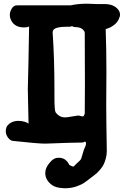

<svg xmlns="http://www.w3.org/2000/svg" viewBox="-20 -757 669 1021"><path d="M376 -613.3Q373 -613.3 369.1 -615.2Q365.2 -617.2 363.3 -617.7Q361.3 -618.2 358.4 -616.2Q356.4 -614.3 331.5 -614.7Q306.6 -615.2 283.7 -609.4Q260.7 -603.5 259.8 -585.9Q269.5 -449.2 269.5 -277.3V-241.2Q269.5 -169.9 275.4 -160.2Q294.9 -132.8 326.2 -132.8Q336.9 -132.8 360.4 -137.2Q383.8 -141.6 395.5 -142.6H396.5Q400.4 -142.6 408.2 -140.1Q416 -137.7 418.9 -137.7Q426.8 -137.7 430.7 -153.3Q431.6 -207 431.6 -301.8Q431.6 -440.4 430.7 -581.1Q430.7 -585.9 427.7 -591.8Q422.9 -598.6 417 -603Q411.1 -607.4 404.8 -609.4Q398.4 -611.3 393.6 -611.8Q388.7 -612.3 382.8 -612.8Q377 -613.3 376 -613.3ZM10.7 -60.5Q10.7 -85.9 30.8 -100.1Q50.8 -114.3 77.1 -114.3Q95.7 -114.3 111.8 -109.4Q127.9 -104.5 131.8 -98.6Q127.9 -255.9 127.9 -281.2Q127.9 -296.9 128.9 -323.2Q129.9 -349.6 131.3 -425.8Q132.8 -502 134.8 -617.2Q130.9 -611.3 106.4 -611.3Q67.4 -611.3 46.9 -636.7Q32.2 -656.2 32.2 -677.7Q32.2 -694.3 42.5 -711.4Q52.7 -728.5 70.3 -728.5H355.5Q393.6 -737.3 442.4 -737.3Q459 -737.3 498 -735.4H536.1Q585 -735.4 608.4 -706.1Q618.2 -693.4 618.2 -679.7Q618.2 -668 611.3 -654.3Q601.6 -634.8 584.5 -622.6Q567.4 -610.4 554.7 -606.4Q542 -602.5 542 -601.6Q545.9 -492.2 545.9 -375Q545.9 -348.6 545.4 -293.5Q544.9 -238.3 544.9 -198.2Q544.9 -121.1 547.9 43V46.9Q547.9 67.4 542.5 86.4Q537.1 105.5 530.8 118.2Q524.4 130.9 513.2 144Q502 157.2 495.6 163.1Q489.3 168.9 477.5 177.7L465.8 186.5Q442.4 205.1 427.2 215.3Q412.1 225.6 384.8 234.9Q357.4 244.1 326.2 244.1H322.3Q278.3 242.2 258.8 228.5Q220.7 202.1 220.7 163.1Q220.7 135.7 243.2 109.4Q264.6 82 290 82H297.9Q316.4 84 327.6 92.8Q338.9 101.6 343.8 111.3L348.6 120.1Q365.2 128.9 369.1 128.9Q373 128.9 385.7 114.3Q389.6 110.4 397 104Q404.3 97.7 408.7 91.8Q413.1 85.9 414.1 79.1L425.8 40Q437.5 16.6 437.5 5.9Q437.5 2 436.5 0Q435.5 -2 433.6 -2.9L432.6 -3.9H431.6Q423.8 1 417 1Q342.8 2 287.6 4.4Q232.4 6.8 220.7 6.8Q181.6 6.8 47.9 -7.8Q34.2 -9.8 22.5 -25.4Q10.7 -41 10.7 -60.5Z"/></svg>

Font: Essays1743
Style: Bold
Weight: 700
Designer: Based on the typeface in a 1743 English translation of the essays of Montaigne.  PostScript/TrueType font designed by Jo
Version: Version 002.100